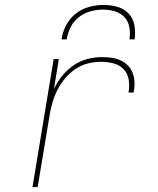

<svg xmlns="http://www.w3.org/2000/svg" viewBox="-20 -760 640 780"><path d="M112 0 198 -520H219L199 -398Q212 -426 232 -451Q252 -476 278 -494Q304 -512 334 -520Q364 -528 393 -528Q413 -528 432.5 -525.5Q452 -523 469.5 -515Q487 -507 500 -493.5Q513 -480 519.5 -462Q526 -444 526.5 -424Q527 -404 523 -384H502Q507 -410 503 -435.5Q499 -461 482.5 -478.5Q466 -496 441 -502.5Q416 -509 390 -509Q363 -509 336 -502Q309 -495 285.5 -479Q262 -463 243.5 -440.5Q225 -418 212.5 -393Q200 -368 192.5 -341.5Q185 -315 181 -289L133 0ZM230 -600Q234 -629 248.5 -657Q263 -685 287.5 -704.5Q312 -724 342 -732Q372 -740 401 -740Q430 -740 457.5 -732Q485 -724 503 -704.5Q521 -685 526 -657Q531 -629 527 -600H506Q510 -625 505.5 -649.5Q501 -674 485.5 -690.5Q470 -707 446.5 -714Q423 -721 398 -721Q373 -721 347.5 -714Q322 -707 300.5 -690.5Q279 -674 267 -649.5Q255 -625 251 -600Z"/></svg>

Font: Iosevka SS04 Th Ex Obl
Style: Regular
Weight: 100
Width: 7
Italic angle: -9°
Monospace: yes
Designer: Belleve Invis
Foundry: Belleve Invis
Version: Version 19.0.0; ttfautohint (v1.8.4)